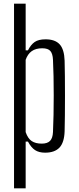

<svg xmlns="http://www.w3.org/2000/svg" viewBox="-20 -820 428 1040"><path d="M56 200V-800H119V-547.5H131.5Q147 -578 167.8 -592.5Q188.5 -607 227 -607Q278 -607 303 -580Q328 -553 330 -491Q331 -459 331.5 -408.2Q332 -357.5 332 -301Q332 -244.5 331.5 -193.5Q331 -142.5 330 -109Q328 -47.5 301.8 -20.2Q275.5 7 224.5 7Q191 7 169.8 -7Q148.5 -21 131.5 -53H119V200ZM206 -42Q236.5 -42 251 -56.8Q265.5 -71.5 267 -105Q269 -146.5 270 -198Q271 -249.5 271 -303.5Q271 -357.5 270 -407.5Q269 -457.5 267 -496Q265.5 -529 252.8 -543.8Q240 -558.5 208.5 -558.5Q174 -558.5 152 -543Q130 -527.5 119 -496V-104.5Q131 -69.5 151.8 -55.8Q172.5 -42 206 -42Z"/></svg>

Font: Big Shoulders Text Thin Light
Style: Regular
Weight: 300
Version: Version 2.002